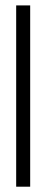

<svg xmlns="http://www.w3.org/2000/svg" viewBox="-20 -704 175 724"><path d="M41 0V-683.6H93.8V0Z"/></svg>

Font: Post No Bills Colombo
Style: Regular
Weight: 400
Designer: Kosala Senevirathne, Siva Puranthara, Lasantha Premarathna, Tharique Azeez
Foundry: Mooniak
Version: Version 1.220 ; ttfautohint (v1.6)